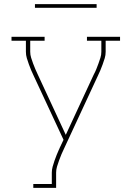

<svg xmlns="http://www.w3.org/2000/svg" viewBox="-20 -709 640 934"><path d="M142 205V186H232V131Q232 117 236 102Q240 87 245 73Q250 59 255.5 45Q261 31 267 18L268 17Q268 17 268 17Q268 17 268 17Q269 14 270 11Q271 8 273 5L289 -29L145 -338Q138 -352 132 -366.5Q126 -381 120.5 -396Q115 -411 110.5 -426Q106 -441 106 -457V-511H36V-530H197V-511H127V-457Q127 -442 131.5 -428Q136 -414 141 -400Q146 -386 152 -372.5Q158 -359 164 -346L300 -53L436 -346Q443 -359 448.5 -372.5Q454 -386 459 -400Q464 -414 468.5 -428Q473 -442 473 -457V-511H403V-530H564V-511H494V-457Q494 -441 489.5 -426Q485 -411 479.5 -396Q474 -381 468 -366.5Q462 -352 455 -338L292 13Q285 27 279 41.5Q273 56 267.5 71Q262 86 257.5 101Q253 116 253 131V205ZM150 -671V-689H450V-671Z"/></svg>

Font: Iosevka Curly Slab ThEx
Style: Regular
Weight: 100
Width: 7
Monospace: yes
Designer: Belleve Invis
Foundry: Belleve Invis
Version: Version 11.1.0; ttfautohint (v1.8.3)